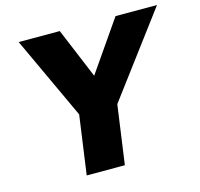

<svg xmlns="http://www.w3.org/2000/svg" viewBox="-105 -836 987 948"><g transform="rotate(-15 388.5 -361.5)"><path d="M777 -723H565L387 -466L280 -723H70L266 -301L224 0H419L461 -301Z"/></g></svg>

Font: United Sans Black
Style: Italic
Weight: 900
Italic angle: -8°
Designer: Pablo Impallari, Rodrigo Fuenzalida (Modified by Dan O. Williams)
Version: Version 1.000;PS 001.000;hotconv 1.0.88;makeotf.lib2.5.64775